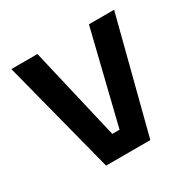

<svg xmlns="http://www.w3.org/2000/svg" viewBox="-119 -617 730 733"><g transform="rotate(-30 245.5 -250.0)"><path d="M19 -500H134L229 -93H261L361 -500H472L343 0H148Z"/></g></svg>

Font: Cairo SemiBold
Style: Regular
Weight: 600
Designer: Mohamed Gaber, Accademia di Belle Arti di Urbino and others
Foundry: Kief Type Foundry, Accademia di Belle Arti di Urbino and others
Version: Version 3.011